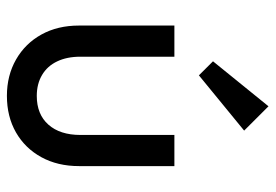

<svg xmlns="http://www.w3.org/2000/svg" viewBox="-141 -647 798 556"><g transform="rotate(90 258.0 -369.0)"><path d="M257.5 10Q198.5 10 152.1 -16.6Q105.8 -43.2 79.9 -90.1Q54 -137 54 -198.8V-475H144.2V-202.8Q144.2 -163.8 157.8 -135.5Q171.2 -107.2 197 -91.9Q222.8 -76.5 257.7 -76.5Q311 -76.5 340.9 -110.1Q370.8 -143.8 370.8 -202.8V-475H461V-198.8Q461 -136.8 435.1 -89.6Q409.2 -42.5 363.4 -16.2Q317.5 10 257.5 10ZM198.2 -546 157.5 -586.8 287.8 -747.5 358.2 -677Z"/></g></svg>

Font: Outfit Thin
Style: Regular
Weight: 100
Designer: Rodrigo Fuenzalida
Foundry: fragTYPE
Version: Version 1.000